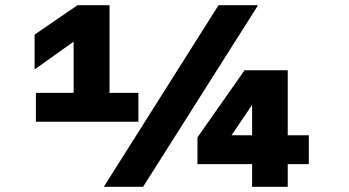

<svg xmlns="http://www.w3.org/2000/svg" viewBox="-20 -718 1340 738"><path d="M263 -250V-558L113 -451V-585L278 -698H401V-250ZM118 -361H512V-250H118ZM379 0 820 -698H972L530 0ZM949 0V-87H739V-190L920 -448H1086V-198H1167V-87H1086V0ZM870 -198H949V-315Z"/></svg>

Font: Azeret Mono Thin ExtraBold
Style: Regular
Weight: 800
Version: Version 1.002